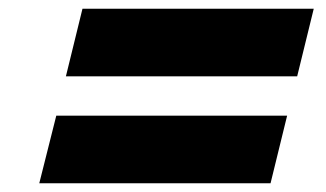

<svg xmlns="http://www.w3.org/2000/svg" viewBox="-20 -625 748 440"><path d="M661 -450H131L169 -605H699ZM600 -205H70L109 -360H638Z"/></svg>

Font: TypoPRO Sinkin Sans
Style: 800 Black Italic
Weight: 900
Italic angle: -112°
Designer: Keith Bates
Foundry: K-Type
Version: Sinkin Sans (version 1.0)  by Keith Bates   •   © 2014   www